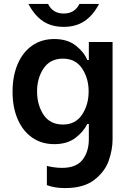

<svg xmlns="http://www.w3.org/2000/svg" viewBox="-20 -741 657 979"><path d="M219 203V105Q229 108 252 111.5Q275 115 296 115Q369 115 401 73.5Q433 32 433 -31V-109H425Q406 -69 364 -37.5Q322 -6 257 -6Q192 -6 144 -39.5Q96 -73 70 -133.5Q44 -194 44 -273Q44 -353 70 -414Q96 -475 144 -508.5Q192 -542 257 -542Q324 -542 366.5 -508.5Q409 -475 425 -435H433V-527H554V-31Q554 22 534.5 78Q515 134 461 176Q407 218 312 218Q258 218 219 203ZM432 -275Q432 -342 398.5 -392Q365 -442 301 -442Q236 -442 202.5 -392.5Q169 -343 169 -275Q169 -206 202 -156Q235 -106 301 -106Q365 -106 398.5 -156.5Q432 -207 432 -275ZM125 -721H225Q249 -672 305 -672Q361 -672 385 -721H485Q455 -663 411 -633.5Q367 -604 305 -604Q242 -604 198.5 -633.5Q155 -663 125 -721Z"/></svg>

Font: Be Vietnam SemiBold
Style: Regular
Weight: 600
Designer: Gabriel Lam
Foundry: TypeRant
Version: Version 4.000